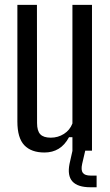

<svg xmlns="http://www.w3.org/2000/svg" viewBox="-20 -620 454 790"><path d="M163 7.5Q108.5 7.5 80 -22.5Q51.5 -52.5 51.5 -120V-600H132L132.5 -113.5Q132.5 -81.5 145.8 -67.5Q159 -53.5 189 -53.5Q218.5 -53.5 243 -69Q267.5 -84.5 278 -112V-600H358.5V0H278V-55.5H264Q246.5 -23 221.2 -7.8Q196 7.5 163 7.5ZM377.5 150.5H352.5Q300 150.5 278.2 126.8Q256.5 103 266 54.5L279 -3.5H331.5L318 54.5Q312.5 80 320.8 91.2Q329 102.5 353.5 102.5H377.5Z"/></svg>

Font: Big Shoulders Text Thin
Style: Regular
Weight: 400
Version: Version 2.002